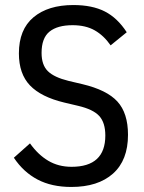

<svg xmlns="http://www.w3.org/2000/svg" viewBox="-20 -730 571 762"><path d="M263 12Q185 12 129 -17.5Q73 -47 35 -104L99 -161Q131 -116 171.5 -92Q212 -68 264 -68Q398 -68 398 -192Q398 -243 374 -269.5Q350 -296 290 -310L235 -323Q143 -345 99 -391Q55 -437 55 -518Q55 -613 113 -661.5Q171 -710 271 -710Q346 -710 396 -684.5Q446 -659 483 -602L419 -550Q392 -589 356 -609.5Q320 -630 268 -630Q208 -630 176.5 -604.5Q145 -579 145 -520Q145 -472 170 -447.5Q195 -423 252 -409L307 -396Q404 -373 446 -327Q488 -281 488 -195Q488 -94 428.5 -41Q369 12 263 12Z"/></svg>

Font: IBM Plex Sans Cond Text
Style: Regular
Weight: 450
Width: 3
Designer: Mike Abbink, Paul van der Laan, Pieter van Rosmalen
Foundry: Bold Monday
Version: Version 1.3